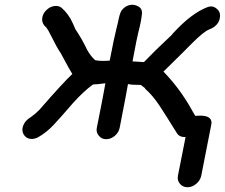

<svg xmlns="http://www.w3.org/2000/svg" viewBox="-20 -575 945 807"><path d="M760 1H756Q735 1 725 -13Q674 -95 651 -130Q622 -174 590 -202V-204L572 -218Q529 -218 518 -222Q512 -186 483 -38Q479 -18 462.5 -4Q446 10 426 10Q407 10 396 -4Q386 -15 386 -30Q386 -34 387 -38Q418 -193 423 -225Q385 -220 371 -220Q333 -193 287 -142Q231 -77 203 -47.5Q175 -18 140 2Q126 9 114 9Q88 9 77 -15Q74 -23 74 -31Q74 -34 75 -38Q81 -66 110 -83Q132 -99 146 -114Q248 -231 284 -264Q278 -272 235 -352Q220 -373 195 -424Q181 -452 175 -459Q157 -474 157 -493Q157 -497 158 -502Q160 -514 169 -526Q189 -550 216 -550Q228 -550 238 -543Q269 -516 286 -477L297 -452Q326 -409 346 -366Q361 -339 380 -322Q392 -319 415 -319L441 -320Q461 -423 469 -453Q473 -467 476 -482Q483 -519 491 -531Q510 -555 537 -555Q549 -555 563 -547Q577 -539 577 -520Q575 -500 571 -480Q567 -460 561.5 -439.5Q556 -419 537 -317L585 -314Q631 -362 689 -416Q698 -425 699 -425Q704 -432 711 -439Q786 -520 852 -545Q860 -548 867 -548Q879 -548 890 -539Q905 -528 905 -509Q905 -504 904 -499Q898 -466 859 -451Q837 -443 787 -393Q771 -376 667 -274Q735 -204 784 -117Q792 -102 801 -88Q810 -89 821 -89Q869 -89 869 -59Q869 -55 868 -51L826 163Q822 183 805 197.5Q788 212 768 212Q748 212 736 197Q727 186 727 173Q727 168 728 163Z"/></svg>

Font: Bad Comic
Style: Italic
Weight: 400
Italic angle: -11°
Designer: GGBotNet
Foundry: GGBotNet
Version: 0.95